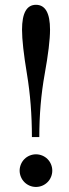

<svg xmlns="http://www.w3.org/2000/svg" viewBox="-20 -757 282 787"><path d="M141.1 -195.3H110.8Q110.8 -331.1 90.6 -452.9Q70.3 -574.7 70.3 -635.3Q70.3 -737.3 127.4 -737.3Q185.1 -737.3 185.1 -635.3Q185.1 -574.7 163.1 -452.9Q141.1 -331.1 141.1 -195.3ZM127.4 9.3Q114.3 9.3 101.8 4.2Q89.4 -1 80.1 -10.3Q70.8 -19.5 65.7 -32Q60.5 -44.4 60.5 -57.6Q60.5 -70.8 65.7 -83.3Q70.8 -95.7 80.1 -105Q89.4 -114.3 101.8 -119.4Q114.3 -124.5 127.4 -124.5Q140.6 -124.5 153.1 -119.4Q165.5 -114.3 174.8 -105Q184.1 -95.7 189.2 -83.3Q194.3 -70.8 194.3 -57.6Q194.3 -44.4 189.2 -32Q184.1 -19.5 174.8 -10.3Q165.5 -1 153.1 4.2Q140.6 9.3 127.4 9.3Z"/></svg>

Font: Munson
Style: Regular
Weight: 400
Designer: Paul James MIller
Foundry: High-Logic / Made with FontCreator
Version: Version 2.10;May 5, 2019;FontCreator 11.5.0.2430 64-bit